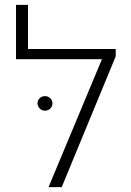

<svg xmlns="http://www.w3.org/2000/svg" viewBox="-20 -770 540 790"><path d="M45.9 -526.4V-750H95.2V-568.4H434.1V-526.4ZM456.1 -538.1 233.9 0H179.7L417 -568.4H456.1ZM164.6 -314.5Q151.9 -314.5 143.1 -324Q134.3 -333.5 134.3 -344.7Q134.3 -356.9 143.1 -365.7Q151.9 -374.5 165 -374.5Q177.7 -374.5 186.8 -365.7Q195.8 -356.9 195.8 -344.7Q195.8 -332 186.8 -323.2Q177.7 -314.5 164.6 -314.5Z"/></svg>

Font: Heebo ExtraLight
Style: Regular
Weight: 250
Designer: Oded Ezer
Foundry: Ezer Type House
Version: Version 3.100